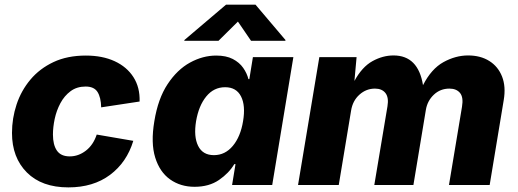

<svg xmlns="http://www.w3.org/2000/svg" viewBox="-20 -790 2212 820"><path d="M272 10.3Q158.2 10.3 94.7 -53.5Q31.2 -117.2 31.2 -222.2Q31.2 -284.7 50.8 -343.8Q70.3 -402.8 109.9 -450Q149.4 -497.1 208.5 -524.9Q267.6 -552.7 346.7 -552.7Q417.5 -552.7 469.7 -528.6Q522 -504.4 550 -460.4Q578.1 -416.5 576.2 -356.4L412.1 -331.5Q411.1 -374 396.5 -397.2Q381.8 -420.4 345.7 -420.4Q308.1 -420.4 281.5 -400.6Q254.9 -380.9 238 -349.4Q221.2 -317.9 213.6 -282.2Q206.1 -246.6 206.1 -215.3Q206.1 -171.4 223.1 -146.7Q240.2 -122.1 277.8 -122.1Q314.9 -122.1 346.7 -146.5Q378.4 -170.9 393.1 -215.3L549.3 -188.5Q521.5 -96.7 450 -43.2Q378.4 10.3 272 10.3Z M811 7.8Q751 7.8 706.5 -23.7Q662.1 -55.2 642.8 -117.4Q623.5 -179.7 639.2 -272.5Q654.8 -368.7 695.8 -430.7Q736.8 -492.7 791.5 -522.7Q846.2 -552.7 903.3 -552.7Q945.8 -552.7 974.1 -538.1Q1002.4 -523.4 1018.6 -500.2Q1034.7 -477.1 1041 -452.1H1044.9L1060.1 -545.9H1232.9L1142.6 0H971.2L985.8 -88.9H980.5Q958 -50.8 915.5 -21.5Q873 7.8 811 7.8ZM893.6 -127.4Q941.4 -127.4 974.4 -167Q1007.3 -206.5 1018.1 -272.5Q1029.3 -339.4 1009.3 -378.4Q989.3 -417.5 941.4 -417.5Q893.1 -417.5 860.8 -377.9Q828.6 -338.4 817.4 -272.5Q806.6 -206.5 826.2 -167Q845.7 -127.4 893.6 -127.4ZM913.1 -615.7H767.1L767.6 -619.1L945.3 -770H1071.3L1199.2 -619.1L1198.7 -615.7H1052.2L996.1 -697.8Z M1252.9 0 1343.8 -545.9H1502.9L1493.7 -444.3Q1526.4 -504.4 1570.6 -528.8Q1614.7 -553.2 1660.6 -553.2Q1766.1 -553.2 1786.6 -426.3Q1822.3 -496.1 1874 -524.7Q1925.8 -553.2 1979 -553.2Q2032.2 -553.2 2069.8 -529.5Q2107.4 -505.9 2124.3 -462.9Q2141.1 -419.9 2131.3 -362.3L2071.3 0H1897.5L1953.1 -334Q1960 -374.5 1944.6 -393.1Q1929.2 -411.6 1899.4 -411.6Q1860.4 -411.6 1832.8 -385.5Q1805.2 -359.4 1798.8 -320.8L1745.6 0H1578.6L1634.8 -335.9Q1641.1 -373.5 1626.2 -392.6Q1611.3 -411.6 1581.5 -411.6Q1543.9 -411.6 1515.1 -385.7Q1486.3 -359.9 1479.5 -317.9L1426.8 0Z"/></svg>

Font: Inter Extra Bold
Style: Italic
Weight: 800
Italic angle: -9.39999°
Designer: Rasmus Andersson
Foundry: rsms
Version: Version 4.000;git-3c8e0fc